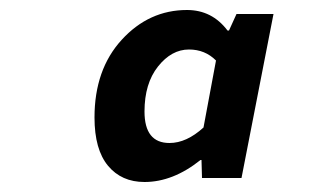

<svg xmlns="http://www.w3.org/2000/svg" viewBox="-20 -731 640 384"><path d="M269 -367Q223 -367 196 -399.5Q169 -432 169 -496Q169 -592 223.5 -651.5Q278 -711 354 -711Q404 -711 435 -670H438L453 -703H527L463 -375H384L383 -411H381Q326 -367 269 -367ZM319 -445Q353 -445 387 -476L412 -610Q390 -632 358 -632Q323 -632 296 -598Q269 -564 269 -508Q269 -445 319 -445Z"/></svg>

Font: TypoPRO Source Code Pro
Style: Bold Italic
Weight: 700
Italic angle: -11°
Monospace: yes
Designer: Paul D. Hunt, Teo Tuominen
Foundry: Adobe Systems Incorporated
Version: Version 1.030;PS 1.0;hotconv 1.0.84;makeotf.lib2.5.63406